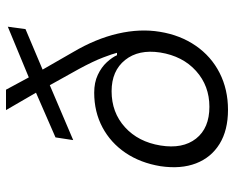

<svg xmlns="http://www.w3.org/2000/svg" viewBox="-90 -680 780 640"><g transform="rotate(-90 300.0 -360.0)"><path d="M254 10Q186 10 140.5 -18Q95 -46 75.5 -96.5Q56 -147 66 -215Q77 -282 110.5 -331.5Q144 -381 195.5 -408.5Q247 -436 311 -436Q345 -436 370.5 -424Q396 -412 412.5 -394Q429 -376 436 -360H444Q441 -373 428.5 -406Q416 -439 390 -487L336 -584L153 -506L162 -565L311 -630L253 -730H321L362 -654L531 -724L523 -665L388 -608L446 -507Q491 -431 508 -357Q525 -283 514 -217Q503 -149 467.5 -97.5Q432 -46 377 -18Q322 10 254 10ZM264 -52Q334 -52 383.5 -96.5Q433 -141 445 -216Q456 -288 420 -333Q384 -378 316 -378Q245 -378 196 -333.5Q147 -289 135 -215Q123 -141 158 -96.5Q193 -52 264 -52Z"/></g></svg>

Font: JetBrains Mono NL ExtraLight
Style: Italic
Weight: 200
Italic angle: -9°
Monospace: yes
Designer: Philipp Nurullin, Konstantin Bulenkov
Foundry: JetBrains
Version: Version 2.305; ttfautohint (v1.8.4.7-5d5b)